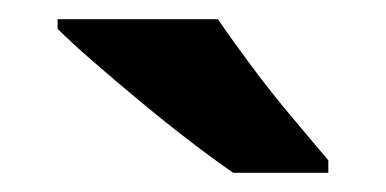

<svg xmlns="http://www.w3.org/2000/svg" viewBox="-20 -786 402 200"><path d="M207 -766Q222 -744 242.5 -716.5Q263 -689 284.5 -663.5Q306 -638 322 -619V-606H223Q204 -619 178.5 -638.5Q153 -658 126.5 -680Q100 -702 77 -722Q54 -742 40 -756V-766Z"/></svg>

Font: Noto Sans Thaana
Style: Regular
Weight: 400
Designer: Monotype Design Team
Foundry: Monotype Imaging Inc.
Version: Version 2.001